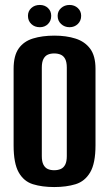

<svg xmlns="http://www.w3.org/2000/svg" viewBox="-20 -744 441 776"><path d="M199 12Q150 12 113 0.5Q76 -11 55.5 -47.5Q35 -84 35 -156V-466Q35 -519 55.5 -548Q76 -577 113.5 -588.5Q151 -600 200 -600Q248 -600 285.5 -588Q323 -576 344.5 -547Q366 -518 366 -466V-157Q366 -84 344.5 -47.5Q323 -11 285.5 0.5Q248 12 199 12ZM199 -56Q214 -56 225.5 -61Q237 -66 243.5 -78.5Q250 -91 250 -113V-471Q250 -493 243.5 -505.5Q237 -518 225.5 -523Q214 -528 199 -528Q184 -528 173 -523Q162 -518 155.5 -505.5Q149 -493 149 -471V-113Q149 -91 155.5 -78.5Q162 -66 173 -61Q184 -56 199 -56ZM141 -634Q120 -634 106.5 -647Q93 -660 93 -680Q93 -699 106.5 -711.5Q120 -724 141 -724Q161 -724 174 -711.5Q187 -699 187 -680Q187 -660 174 -647Q161 -634 141 -634ZM261 -634Q241 -634 227 -647Q213 -660 213 -680Q213 -699 227 -711.5Q241 -724 261 -724Q281 -724 294.5 -711.5Q308 -699 308 -680Q308 -660 294.5 -647Q281 -634 261 -634Z"/></svg>

Font: Alumni Sans
Style: Bold
Weight: 700
Designer: Robert E. Leuschke
Foundry: Robert E. Leuschke
Version: Version 1.018